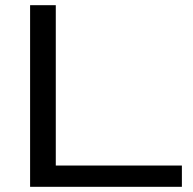

<svg xmlns="http://www.w3.org/2000/svg" viewBox="-20 -720 744 740"><path d="M96 0V-700H195V-82H681V0Z"/></svg>

Font: Georama Extended
Style: Regular
Weight: 400
Width: 7
Designer: Jean-Baptiste Levee
Foundry: Production Type
Version: Version 1.000